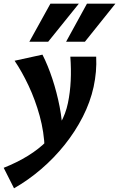

<svg xmlns="http://www.w3.org/2000/svg" viewBox="-67 -731 645 1040"><path d="M9 289 -47 178Q26 149 85 112.5Q144 76 188 31.5Q232 -13 260.5 -64Q289 -115 301 -173Q313 -231 316 -293.5Q319 -356 314 -424H454Q456 -383 452.5 -342.5Q449 -302 440 -260Q422 -178 381.5 -98.5Q341 -19 283.5 53Q226 125 156 185Q86 245 9 289ZM175 76Q172 -16 148 -103Q124 -190 88 -266.5Q52 -343 12 -402L163 -435Q193 -376 217 -303Q241 -230 256 -153Q271 -76 272 -3ZM92 -505 206 -711H360L194 -505ZM291 -505 404 -711H558L393 -505Z"/></svg>

Font: Ysabeau Infant ExtraBold
Style: Italic
Weight: 800
Italic angle: -12°
Designer: Christian Thalmann (Catharsis Fonts)
Version: Version 2.001;gftools[0.9.30]; featfreeze: ss01,ss02,lnum